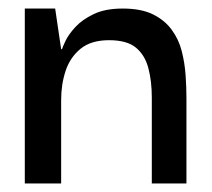

<svg xmlns="http://www.w3.org/2000/svg" viewBox="-20 -429 496 449"><path d="M38 0V-409H109L123 -314H125Q126 -318 133 -333Q140 -348 156 -365.5Q172 -383 199 -396Q226 -409 267 -409Q310 -409 337.5 -395.5Q365 -382 381.5 -359.5Q398 -337 405 -309.5Q412 -282 414 -253.5Q416 -225 416 -200V0H335V-201Q335 -239 327 -269.5Q319 -300 298 -317.5Q277 -335 235 -335Q193 -335 168.5 -315Q144 -295 133.5 -263.5Q123 -232 123 -195V0Z"/></svg>

Font: Darker Grotesque Light SemiBold
Style: Regular
Weight: 600
Version: Version 1.000;gftools[0.9.28]